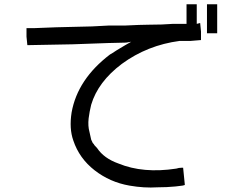

<svg xmlns="http://www.w3.org/2000/svg" viewBox="-20 -840 1040 881"><path d="M929.7 -820.3H976.6V-687.5H929.7ZM898.4 -734.4 902.3 -695.3Q902.3 -675.8 902.3 -656.2Q902.3 -656.2 855.5 -652.3Q839.8 -652.3 820.3 -652.3Q812.5 -652.3 808.6 -652.3H804.7Q656.2 -632.8 539.1 -546.9Q429.7 -464.8 398.4 -359.4Q390.6 -328.1 386.7 -296.9Q382.8 -261.7 390.6 -234.4Q394.5 -218.8 398.4 -199.2Q406.2 -179.7 410.2 -179.7Q410.2 -175.8 425.8 -160.2Q457 -113.3 523.4 -89.8Q636.7 -43 789.1 -66.4Q800.8 -70.3 812.5 -70.3Q820.3 -70.3 820.3 -70.3Q820.3 -70.3 824.2 -31.2Q828.1 7.8 828.1 7.8Q828.1 11.7 785.2 15.6Q746.1 19.5 703.1 19.5Q640.6 23.4 574.2 11.7Q484.4 -3.9 414.1 -58.6Q343.8 -113.3 316.4 -195.3Q296.9 -250 308.6 -324.2Q335.9 -476.6 484.4 -589.8Q492.2 -593.8 515.6 -609.4Q535.2 -621.1 554.7 -632.8L582 -648.4L558.6 -644.5Q519.5 -644.5 312.5 -636.7Q105.5 -632.8 105.5 -632.8Q105.5 -632.8 101.6 -671.9V-710.9H136.7Q207 -714.8 402.3 -718.8L476.6 -722.7H515.6H550.8Q628.9 -726.6 660.2 -726.6Q726.6 -726.6 773.4 -730.5Q808.6 -730.5 820.3 -730.5H835.9V-820.3H882.8V-773.4V-730.5Z"/></svg>

Font: 和音 by 宁静之雨，公众号njzyshare
Style: Regular
Weight: 400
Designer: Steve Matteson
Foundry: Ascender Corporation
Version: Version 6.00;June 8, 2018;FontCreator 11.0.0.2388 32-bit